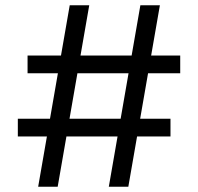

<svg xmlns="http://www.w3.org/2000/svg" viewBox="-20 -710 753 730"><path d="M125.1 0 245.1 -690H319.3L199.3 0ZM393.7 0 513.7 -690H587.9L467.9 0ZM84.8 -431.4V-498.9H665.2V-431.4ZM47.8 -191.1V-258.6H628.2V-191.1Z"/></svg>

Font: Mozilla Text ExtraLight
Style: Regular
Weight: 200
Designer: Studio DRAMA
Foundry: Studio DRAMA
Version: Version 1.000